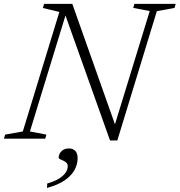

<svg xmlns="http://www.w3.org/2000/svg" viewBox="-43 -702 910 972"><path d="M547 -50 531 -46.5 715 -646 631.5 -662 637.5 -682.5H846.5L840.5 -662L751 -645.5L551 9H514L281 -644.5L295 -645L108.5 -36.5L192 -20.5L186 0H-23L-17 -20.5L72.5 -36.5L257.5 -641.5L174 -661.5L180.5 -682.5H323ZM254 95.5Q254 79 267.5 64.2Q281 49.5 307 49.5Q326 49.5 338 61.8Q350 74 350 99Q350 128.5 335 157.2Q320 186 285.8 210Q251.5 234 195 249.5L196 227Q234 216 256.8 201.5Q279.5 187 289.8 171Q300 155 300 140Q300 125 288.5 117.8Q277 110.5 265.5 106Q254 101.5 254 95.5Z"/></svg>

Font: Newsreader Light
Style: Italic
Weight: 300
Italic angle: -17°
Designer: Hugues Gentile
Foundry: Production Type
Version: Version 1.003